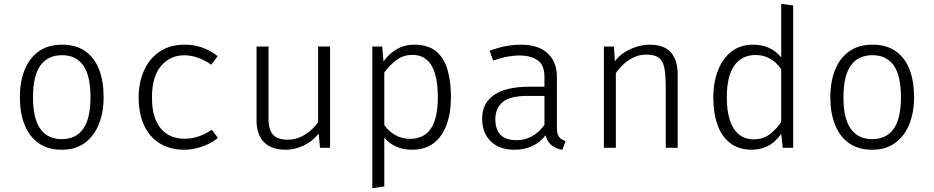

<svg xmlns="http://www.w3.org/2000/svg" viewBox="-20 -766 4840 995"><path d="M301.5 -534.5Q373.5 -534.5 421.5 -501Q469.5 -467.5 493.2 -406.5Q517 -345.5 517 -262.5Q517 -184.5 492.5 -123Q468 -61.5 419.8 -25.8Q371.5 10 300 10Q228 10 179.8 -24.2Q131.5 -58.5 107.2 -119.8Q83 -181 83 -261.5Q83 -342 107.5 -403.5Q132 -465 180.8 -499.8Q229.5 -534.5 301.5 -534.5ZM301.5 -480Q227.5 -480 189.2 -426.5Q151 -373 151 -261.5Q151 -152.5 188.5 -98.8Q226 -45 300 -45Q374 -45 411.5 -98.8Q449 -152.5 449 -262.5Q449 -373 411.8 -426.5Q374.5 -480 301.5 -480Z M934.5 -47Q976.5 -47 1012.2 -60Q1048 -73 1077 -93.5L1109.5 -51.5Q1075 -22.5 1027 -6.2Q979 10 937 10Q860.5 10 807.2 -23.2Q754 -56.5 726.2 -117.5Q698.5 -178.5 698.5 -260.5Q698.5 -338.5 726.2 -400.5Q754 -462.5 807.2 -498.5Q860.5 -534.5 937.5 -534.5Q985 -534.5 1028.2 -519.5Q1071.5 -504.5 1108 -475L1075 -430.5Q1039.5 -455 1004.8 -467.2Q970 -479.5 934.5 -479.5Q862 -479.5 814.8 -424.5Q767.5 -369.5 767.5 -260.5Q767.5 -187 789 -139.8Q810.5 -92.5 848.2 -69.8Q886 -47 934.5 -47Z M1371.5 -525V-149.5Q1371.5 -93.5 1395.2 -67.8Q1419 -42 1470.5 -42Q1519.5 -42 1562.5 -69.8Q1605.5 -97.5 1628.5 -133.5V-525H1690.5V0H1638.5L1631.5 -73.5Q1599.5 -33.5 1553.5 -11.8Q1507.5 10 1461.5 10Q1385.5 10 1347.5 -29.8Q1309.5 -69.5 1309.5 -142V-525Z M2127.5 -534.5Q2198 -534.5 2239.5 -500.5Q2281 -466.5 2299 -405.2Q2317 -344 2317 -262.5Q2317 -183.5 2295.2 -122Q2273.5 -60.5 2228.8 -25.2Q2184 10 2114.5 10Q2025 10 1971.5 -52.5V200.5L1909.5 209V-525H1960.5L1967.5 -447.5Q1995.5 -487.5 2036.2 -511Q2077 -534.5 2127.5 -534.5ZM2116.5 -481.5Q2068 -481.5 2031 -452.2Q1994 -423 1971.5 -390V-118Q1993.5 -85.5 2028.5 -66Q2063.5 -46.5 2104.5 -46.5Q2177.5 -46.5 2213.2 -100Q2249 -153.5 2249 -263.5Q2249 -333.5 2235 -382Q2221 -430.5 2191.8 -456Q2162.5 -481.5 2116.5 -481.5Z M2866 -103.5Q2866 -71.5 2877 -56.8Q2888 -42 2911 -35L2894 10.5Q2864 6 2840.5 -11.5Q2817 -29 2807.5 -65Q2780 -28.5 2738.8 -9.2Q2697.5 10 2645.5 10Q2567.5 10 2523 -34Q2478.5 -78 2478.5 -151.5Q2478.5 -231.5 2540.8 -274Q2603 -316.5 2722 -316.5H2801.5V-367.5Q2801.5 -429 2766.2 -453.8Q2731 -478.5 2670 -478.5Q2643.5 -478.5 2610 -472.5Q2576.5 -466.5 2535.5 -452L2517.5 -503Q2565 -520.5 2603.8 -527.5Q2642.5 -534.5 2679 -534.5Q2771.5 -534.5 2818.8 -489.2Q2866 -444 2866 -369.5ZM2657.5 -39.5Q2700.5 -39.5 2738 -60.5Q2775.5 -81.5 2801.5 -119V-269H2714.5Q2621 -269 2584 -236.2Q2547 -203.5 2547 -149.5Q2547 -95 2574 -67.2Q2601 -39.5 2657.5 -39.5Z M3109.5 0V-525H3161.5L3166.5 -448.5Q3197.5 -489.5 3248.2 -512Q3299 -534.5 3343 -534.5Q3423.5 -534.5 3457.8 -493.5Q3492 -452.5 3492 -380V0H3430V-313.5Q3430 -373.5 3423.5 -411Q3417 -448.5 3395.5 -465.8Q3374 -483 3328 -483Q3293 -483 3262.2 -467.8Q3231.5 -452.5 3208.2 -430.2Q3185 -408 3171.5 -387V0Z M4028.5 -746 4090.5 -737.5V0H4036.5L4028.5 -72.5Q3997 -27.5 3958.2 -8.8Q3919.5 10 3878.5 10Q3809 10 3764.2 -24.2Q3719.5 -58.5 3698 -119.8Q3676.5 -181 3676.5 -261Q3676.5 -339.5 3700.8 -401.2Q3725 -463 3770.8 -498.8Q3816.5 -534.5 3881.5 -534.5Q3929.5 -534.5 3965.5 -517.8Q4001.5 -501 4028.5 -468.5ZM3897 -481Q3824 -481 3785.2 -425.8Q3746.5 -370.5 3746.5 -261.5Q3746.5 -192.5 3762.2 -143.8Q3778 -95 3809 -69.5Q3840 -44 3886.5 -44Q3936.5 -44 3971.2 -72Q4006 -100 4028.5 -133.5V-406.5Q4005.5 -442 3971.2 -461.5Q3937 -481 3897 -481Z M4501.5 -534.5Q4573.5 -534.5 4621.5 -501Q4669.5 -467.5 4693.2 -406.5Q4717 -345.5 4717 -262.5Q4717 -184.5 4692.5 -123Q4668 -61.5 4619.8 -25.8Q4571.5 10 4500 10Q4428 10 4379.8 -24.2Q4331.5 -58.5 4307.2 -119.8Q4283 -181 4283 -261.5Q4283 -342 4307.5 -403.5Q4332 -465 4380.8 -499.8Q4429.5 -534.5 4501.5 -534.5ZM4501.5 -480Q4427.5 -480 4389.2 -426.5Q4351 -373 4351 -261.5Q4351 -152.5 4388.5 -98.8Q4426 -45 4500 -45Q4574 -45 4611.5 -98.8Q4649 -152.5 4649 -262.5Q4649 -373 4611.8 -426.5Q4574.5 -480 4501.5 -480Z"/></svg>

Font: Fira Code Light Light
Style: Regular
Weight: 300
Monospace: yes
Version: Version 5.002